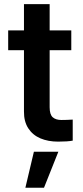

<svg xmlns="http://www.w3.org/2000/svg" viewBox="-20 -677 400 927"><path d="M324.2 -434.6H219.7V-159.2Q219.7 -124 234.6 -110.8Q249.5 -97.7 276.4 -97.7Q299.8 -97.7 331.1 -99.6V2Q306.6 6.8 260.7 6.8Q212.4 6.8 175 -9Q137.7 -24.9 116.5 -57.6Q95.2 -90.3 95.7 -138.7V-434.6H19.5V-530.3H95.7V-657.2H219.7V-530.3H324.2ZM143.6 55.7H261.7L192.4 229.5H102.5Z"/></svg>

Font: Pretendard GOV SemiBold
Style: Regular
Weight: 600
Designer: Base glyphs from Inter by Rasmus Andersson; Hangeul glyphs from Noto Sans CJK(Source Han Sans) by Jang Soo-young and Kan
Foundry: Kil Hyung-jin
Version: Version 1.309